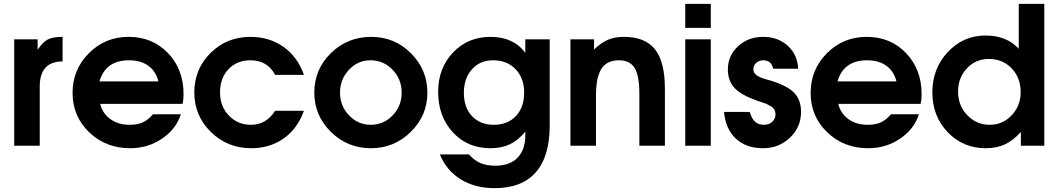

<svg xmlns="http://www.w3.org/2000/svg" viewBox="-20 -759 5513 1000"><path d="M54 0V-554H176V-500Q203 -540 229 -553.5Q255 -567 306 -567V-439Q187 -439 187 -308V0Z M777 -164H922Q897 -86 823.5 -36.5Q750 13 658 13Q531 13 444.5 -70Q358 -153 358 -275Q358 -397 443 -482Q528 -567 650 -567Q774 -567 855 -482.5Q936 -398 936 -269Q936 -240 931 -218H502Q514 -168 555 -138.5Q596 -109 655 -109Q696 -109 723.5 -121.5Q751 -134 777 -164ZM498 -335H805Q792 -388 752.5 -416.5Q713 -445 652 -445Q530 -445 498 -335Z M1413 -182H1563Q1529 -88 1457 -37.5Q1385 13 1288 13Q1165 13 1078.5 -71.5Q992 -156 992 -277Q992 -399 1076.5 -483Q1161 -567 1284 -567Q1383 -567 1456.5 -515Q1530 -463 1563 -369H1413Q1373 -445 1284 -445Q1214 -445 1170 -398.5Q1126 -352 1126 -278Q1126 -205 1172 -157Q1218 -109 1287 -109Q1366 -109 1413 -182Z M1617 -276Q1617 -398 1703.5 -482.5Q1790 -567 1914 -567Q2035 -567 2120.5 -481.5Q2206 -396 2206 -276Q2206 -157 2119.5 -72Q2033 13 1912 13Q1790 13 1703.5 -72Q1617 -157 1617 -276ZM1911 -109Q1978 -109 2025 -158Q2072 -207 2072 -276Q2072 -347 2024.5 -396Q1977 -445 1909 -445Q1844 -445 1797.5 -395.5Q1751 -346 1751 -277Q1751 -207 1798 -158Q1845 -109 1911 -109Z M2271 45H2422Q2451 77 2482.5 90.5Q2514 104 2561 104Q2635 104 2675.5 62.5Q2716 21 2716 -55V-73Q2677 -27 2634.5 -7Q2592 13 2534 13Q2415 13 2338.5 -70Q2262 -153 2262 -281Q2262 -404 2339.5 -485.5Q2417 -567 2535 -567Q2654 -567 2716 -484V-554H2843V-105Q2843 56 2770.5 138.5Q2698 221 2556 221Q2454 221 2379.5 175Q2305 129 2271 45ZM2552 -109Q2624 -109 2667 -154.5Q2710 -200 2710 -277Q2710 -352 2665.5 -398.5Q2621 -445 2548 -445Q2480 -445 2438 -398Q2396 -351 2396 -275Q2396 -199 2438.5 -154Q2481 -109 2552 -109Z M2951 0V-554H3074V-501Q3111 -537 3146.5 -552Q3182 -567 3230 -567Q3340 -567 3391.5 -502Q3443 -437 3443 -297V0H3310V-271Q3310 -364 3285.5 -404.5Q3261 -445 3204 -445Q3141 -445 3112.5 -401Q3084 -357 3084 -261V0Z M3549 0V-554H3682V0ZM3549 -614V-739H3682V-614Z M3751 -176H3885Q3895 -141 3912.5 -125Q3930 -109 3959 -109Q3985 -109 4002 -124.5Q4019 -140 4019 -163Q4019 -176 4014 -186.5Q4009 -197 3994.5 -205.5Q3980 -214 3974 -217Q3968 -220 3946 -227L3925 -234Q3842 -263 3806.5 -300Q3771 -337 3771 -398Q3771 -469 3824 -518Q3877 -567 3955 -567Q4032 -567 4083 -520.5Q4134 -474 4137 -401H4007Q3998 -445 3955 -445Q3933 -445 3918.5 -431.5Q3904 -418 3904 -398Q3904 -386 3910.5 -377Q3917 -368 3929.5 -361.5Q3942 -355 3952 -351.5Q3962 -348 3978 -343.5Q3994 -339 3998 -338Q4083 -311 4117.5 -274.5Q4152 -238 4152 -176Q4152 -97 4094.5 -42Q4037 13 3954 13Q3866 13 3812.5 -37Q3759 -87 3751 -176Z M4621 -164H4766Q4741 -86 4667.5 -36.5Q4594 13 4502 13Q4375 13 4288.5 -70Q4202 -153 4202 -275Q4202 -397 4287 -482Q4372 -567 4494 -567Q4618 -567 4699 -482.5Q4780 -398 4780 -269Q4780 -240 4775 -218H4346Q4358 -168 4399 -138.5Q4440 -109 4499 -109Q4540 -109 4567.5 -121.5Q4595 -134 4621 -164ZM4342 -335H4649Q4636 -388 4596.5 -416.5Q4557 -445 4496 -445Q4374 -445 4342 -335Z M5113 -574Q5223 -574 5286 -505V-739H5419V0H5297V-72Q5257 -27 5213.5 -7Q5170 13 5114 13Q4996 13 4916 -70.5Q4836 -154 4836 -278Q4836 -402 4916.5 -488Q4997 -574 5113 -574ZM4970 -282Q4970 -209 5018 -159Q5066 -109 5135 -109Q5202 -109 5249 -158.5Q5296 -208 5296 -279Q5296 -354 5249 -403Q5202 -452 5130 -452Q5062 -452 5016 -403Q4970 -354 4970 -282Z"/></svg>

Font: Involve
Style: Bold
Weight: 700
Designer: Stefan Peev
Foundry: Context Ltd.
Version: Version 1.001